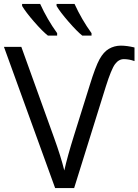

<svg xmlns="http://www.w3.org/2000/svg" viewBox="-20 -951 700 971"><path d="M606.9 -651.9Q581.1 -652.3 562 -627Q543 -601.6 515.1 -513.2L355 0H258.8L0 -713.9H87.9L252.9 -255.9Q288.1 -158.7 305.2 -88.9Q320.8 -159.2 355 -268.1L434.1 -521Q462.9 -614.3 483.4 -651.4Q503.9 -688.5 530.8 -704.1Q557.6 -719.7 589.8 -720.2Q622.1 -720.2 660.2 -710.9V-642.1Q632.8 -651.9 606.9 -651.9ZM269 -771H222.2Q194.8 -792.5 152.3 -841.3Q109.9 -890.1 91.8 -920.9V-931.2H183.1Q219.2 -852.1 269 -783.2ZM442.9 -771H396Q370.1 -791.5 327.1 -840.8Q284.2 -890.1 266.1 -920.9V-931.2H356.9Q393.1 -852.1 442.9 -783.2Z"/></svg>

Font: OpenSans-Regular
Style: Regular
Weight: 400
Foundry: Ascender Corporation
Version: Version 1.10